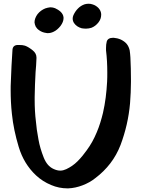

<svg xmlns="http://www.w3.org/2000/svg" viewBox="-20 -994 769 1046"><path d="M176.8 -38.1C201.2 -15.6 227.5 1 257.8 13.7C287.1 26.4 317.4 32.2 347.7 32.2H351.6C377.9 31.2 404.3 25.4 429.7 15.6C455.1 5.9 478.5 -6.8 499 -23.4C562.5 -71.3 608.4 -130.9 636.7 -204.1C664.1 -277.3 681.6 -352.5 688.5 -431.6C691.4 -470.7 693.4 -508.8 693.4 -546.9V-559.6C693.4 -601.6 692.4 -642.6 690.4 -681.6C689.5 -694.3 688.5 -707 686.5 -719.7C683.6 -732.4 678.7 -744.1 670.9 -753.9C663.1 -763.7 652.3 -771.5 638.7 -778.3C625 -784.2 612.3 -787.1 599.6 -788.1H595.7C577.1 -788.1 565.4 -781.2 561.5 -767.6C558.6 -756.8 557.6 -745.1 557.6 -732.4V-719.7C562.5 -679.7 564.5 -639.6 564.5 -598.6C564.5 -582 564.5 -565.4 563.5 -548.8C560.5 -491.2 553.7 -434.6 541 -378.9C532.2 -342.8 521.5 -306.6 506.8 -272.5C492.2 -237.3 474.6 -205.1 452.1 -174.8C445.3 -166 438.5 -156.2 429.7 -145.5C420.9 -134.8 412.1 -125 402.3 -115.2C383.8 -96.7 363.3 -83 340.8 -72.3C330.1 -67.4 319.3 -64.5 308.6 -64.5C296.9 -64.5 285.2 -67.4 272.5 -73.2C248 -84 230.5 -104.5 217.8 -136.7C205.1 -168.9 195.3 -201.2 189.5 -234.4C186.5 -252.9 183.6 -270.5 180.7 -287.1C178.7 -303.7 176.8 -318.4 175.8 -331.1C170.9 -370.1 168.9 -410.2 168.9 -450.2V-465.8C169.9 -510.7 170.9 -555.7 173.8 -600.6L176.8 -638.7C177.7 -651.4 177.7 -664.1 178.7 -676.8V-680.7C178.7 -695.3 171.9 -709 158.2 -719.7C143.6 -731.4 129.9 -740.2 116.2 -745.1C107.4 -748 96.7 -749 83 -749H75.2C58.6 -748 48.8 -739.3 47.9 -721.7C43.9 -664.1 41 -605.5 39.1 -547.9C38.1 -533.2 38.1 -518.6 38.1 -503.9C38.1 -460 40 -417 44.9 -373C50.8 -314.5 63.5 -254.9 82 -193.4C100.6 -131.8 131.8 -80.1 176.8 -38.1ZM193.4 -829.1C204.1 -821.3 216.8 -816.4 231.4 -814.5C234.4 -813.5 238.3 -813.5 241.2 -813.5C252 -813.5 262.7 -816.4 272.5 -821.3C285.2 -827.1 297.9 -837.9 309.6 -852.5C320.3 -867.2 326.2 -880.9 326.2 -895.5V-898.4C325.2 -911.1 319.3 -920.9 310.5 -929.7C300.8 -938.5 291 -944.3 280.3 -949.2C272.5 -952.1 264.6 -954.1 256.8 -954.1H252.9C244.1 -953.1 235.4 -951.2 226.6 -948.2C210 -941.4 196.3 -931.6 184.6 -917C173.8 -902.3 168 -886.7 168 -872.1C168.9 -864.3 170.9 -856.4 174.8 -848.6C178.7 -841.8 184.6 -835 193.4 -829.1ZM382.8 -869.1C392.6 -854.5 407.2 -844.7 425.8 -839.8C433.6 -838.9 441.4 -837.9 448.2 -837.9C459 -837.9 468.8 -839.8 478.5 -842.8C493.2 -848.6 505.9 -858.4 516.6 -872.1C526.4 -884.8 531.2 -898.4 531.2 -913.1V-918C530.3 -929.7 525.4 -940.4 516.6 -950.2C507.8 -959 498 -965.8 485.4 -969.7C477.5 -972.7 469.7 -973.6 462.9 -973.6C456.1 -973.6 448.2 -972.7 441.4 -970.7C426.8 -965.8 415 -958 405.3 -948.2C394.5 -937.5 386.7 -925.8 379.9 -911.1C377 -904.3 376 -898.4 376 -892.6C376 -884.8 377.9 -877 382.8 -869.1Z"/></svg>

Font: ChillSide Comic
Style: Regular
Weight: 400
Designer: Koroletov, Abay Emes
Version: Version 1.000